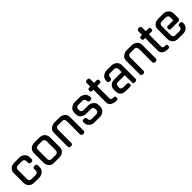

<svg xmlns="http://www.w3.org/2000/svg" viewBox="426 -2421 4091 4091"><g transform="rotate(-45 2471.0 -375.5)"><path d="M71 -443Q71 -565 188 -596Q210 -602 231 -602H391Q442 -602 487 -572Q551 -529 551 -444V-399Q551 -351 496 -351Q441 -351 441 -399V-448Q439 -476 420 -492Q401 -508 373 -508H249Q221 -508 202 -492Q183 -476 181 -448V-154Q183 -126 202 -110Q221 -94 249 -94H373Q401 -94 420 -110Q439 -126 441 -154V-205Q441 -252 496 -252Q551 -252 551 -205V-158Q551 -46 434 -6Q416 0 391 0H231Q162 0 116.5 -45Q71 -90 71 -159Z M676 -443Q676 -565 793 -596Q815 -602 836 -602H996Q1065 -602 1110.5 -557Q1156 -512 1156 -443V-159Q1156 -37 1039 -6Q1017 0 996 0H836Q767 0 721.5 -45Q676 -90 676 -159ZM786 -448V-154Q788 -126 807 -110Q826 -94 854 -94H978Q1006 -94 1025 -110Q1044 -126 1046 -154V-448Q1044 -476 1025 -492Q1006 -508 978 -508H854Q826 -508 807 -492Q788 -476 786 -448Z M1282 -42V-444Q1282 -528 1336 -564Q1393 -602 1442 -602H1603Q1653 -602 1709 -564Q1763 -526 1763 -444V-42Q1763 6 1708 6Q1653 6 1653 -42V-435Q1653 -462 1637 -485L1638 -484Q1625 -508 1585 -508H1460Q1419 -508 1406 -484Q1392 -458 1392 -435V-42Q1392 6 1337 6Q1282 6 1282 -42Z M1887 -159V-171Q1887 -214 1942 -213Q1998 -213 1998 -171V-160Q1998 -132 2014.5 -113Q2031 -94 2066 -94H2198Q2233 -94 2249.5 -113Q2266 -132 2266 -160V-188Q2266 -217 2249.5 -236.5Q2233 -256 2198 -256H2052Q2001 -256 1945 -292Q1892 -327 1892 -409V-443Q1892 -524 1946 -563H1945Q2001 -602 2052 -602H2212Q2260 -602 2319 -563H2318Q2372 -524 2372 -443V-434Q2372 -395 2317 -393Q2262 -392 2262 -434V-442Q2262 -470 2245 -489Q2228 -508 2194 -508H2070Q2036 -508 2019 -489Q2002 -470 2002 -442V-418Q2002 -389 2019 -369.5Q2036 -350 2070 -350H2217Q2267 -350 2324 -310H2323Q2377 -271 2377 -189V-159Q2377 -77 2323 -38Q2270 0 2217 0H2047Q1990 0 1941 -38Q1887 -76 1887 -159Z M2449 -555Q2449 -602 2487 -602H2526V-709Q2526 -757 2583 -757Q2638 -757 2638 -709V-602H2721Q2760 -602 2758 -555Q2758 -508 2721 -508H2638V-144Q2638 -116 2650 -103Q2662 -90 2696 -90H2722Q2760 -90 2759 -44Q2759 3 2722 3H2689Q2630 3 2575 -30V-29Q2526 -60 2526 -143V-508H2487Q2451 -508 2449 -555Z M2835 -153V-196Q2835 -268 2878.5 -308.5Q2922 -349 2995 -349H3217V-442Q3217 -473 3199 -490.5Q3181 -508 3149 -508H3032Q2965 -508 2965 -446V-438Q2965 -386 2909 -386Q2853 -386 2853 -438V-447Q2853 -521 2907 -563H2906Q2966 -602 3015 -602H3167Q3215 -602 3274 -563H3273Q3327 -522 3327 -443V-302L3328 -290V-199H3327V-42Q3327 6 3272 6Q3245 6 3231.5 -3Q3218 -12 3218 -36L3217 -255H3014Q2976 -257 2960 -236Q2945 -217 2945 -189V-154Q2950 -94 3013 -94H3126Q3164 -94 3164 -47Q3162 0 3126 0H2995Q2922 0 2878.5 -40Q2835 -80 2835 -153Z M3457 -42V-444Q3457 -528 3511 -564Q3568 -602 3617 -602H3778Q3828 -602 3884 -564Q3938 -526 3938 -444V-42Q3938 6 3883 6Q3828 6 3828 -42V-435Q3828 -462 3812 -485L3813 -484Q3800 -508 3760 -508H3635Q3594 -508 3581 -484Q3567 -458 3567 -435V-42Q3567 6 3512 6Q3457 6 3457 -42Z M4009 -555Q4009 -602 4047 -602H4086V-709Q4086 -757 4143 -757Q4198 -757 4198 -709V-602H4281Q4320 -602 4318 -555Q4318 -508 4281 -508H4198V-144Q4198 -116 4210 -103Q4222 -90 4256 -90H4282Q4320 -90 4319 -44Q4319 3 4282 3H4249Q4190 3 4135 -30V-29Q4086 -60 4086 -143V-508H4047Q4011 -508 4009 -555Z M4406 -443Q4406 -565 4523 -596Q4545 -602 4566 -602H4726Q4777 -602 4822 -572Q4886 -529 4886 -444V-315Q4886 -256 4823 -256H4607Q4571 -256 4569 -303Q4569 -350 4607 -350H4775L4776 -408V-448Q4774 -476 4755 -492Q4736 -508 4708 -508H4584Q4556 -508 4537 -492Q4518 -476 4516 -448V-154Q4518 -126 4537 -110Q4556 -94 4584 -94H4708Q4736 -94 4755 -110Q4774 -126 4776 -154V-173Q4780 -213 4831 -213Q4882 -213 4886 -173V-152Q4883 -86 4837.5 -43Q4792 0 4726 0H4566Q4497 0 4451.5 -45Q4406 -90 4406 -159Z"/></g></svg>

Font: Gugi Cyrillic
Style: Regular
Weight: 400
Foundry: TAE System & Typefaces Co.
Version: Version 3.10 September 15, 2020